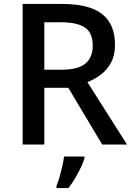

<svg xmlns="http://www.w3.org/2000/svg" viewBox="-20 -734 675 975"><path d="M295 -714Q433 -714 498.5 -662.5Q564 -611 564 -507Q564 -453 543.5 -415.5Q523 -378 491.5 -354.5Q460 -331 424 -317L625 0H499L327 -288H205V0H95V-714ZM288 -621H205V-380H293Q376 -380 413.5 -411Q451 -442 451 -503Q451 -567 411.5 -594Q372 -621 288 -621ZM409 70Q403 90 390.5 116.5Q378 143 362 170Q346 197 328 221H267V209Q275 191 282.5 164.5Q290 138 296.5 110Q303 82 305 61H409Z"/></svg>

Font: Noto Sans Adlam Unjoined Medium
Style: Regular
Weight: 500
Version: Version 3.001